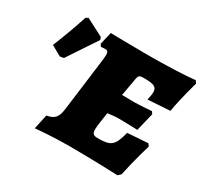

<svg xmlns="http://www.w3.org/2000/svg" viewBox="-139 -851 1111 1052"><g transform="rotate(30 416.0 -325.5)"><path d="M258 -588 252 -604 142 -661 127 -653C103 -579 76 -506 47 -435L111 -399L135 -403ZM478 -151C478 -173 487 -226 492 -260C510 -262 537 -266 565 -266C609 -266 680 -263 680 -263L708 -378L698 -392C698 -392 620 -386 591 -386C564 -386 531 -387 512 -387L532 -500C536 -522 541 -527 567 -527C633 -527 653 -519 653 -484C653 -467 645 -435 645 -435L785 -444C801 -538 832 -643 832 -643L821 -659C766 -652 639 -647 519 -647C429 -647 289 -650 289 -650L270 -571L280 -557C280 -557 295 -559 305 -559C321 -559 327 -553 327 -532C327 -525 326 -516 325 -505L282 -170C275 -110 258 -90 209 -82L189 10C189 10 297 0 399 0C552 0 710 7 710 7L727 -9C750 -118 780 -215 780 -215L769 -230L640 -221C617 -131 598 -115 518 -115C488 -115 478 -121 478 -151Z"/></g></svg>

Font: Alegreya SC Black
Style: Italic
Weight: 900
Italic angle: -7°
Designer: Juan Pablo del Peral
Foundry: Huerta Tipografica
Version: Version 2.007;PS 002.007;hotconv 1.0.88;makeotf.lib2.5.64775